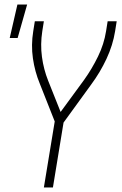

<svg xmlns="http://www.w3.org/2000/svg" viewBox="-20 -829 540 849"><path d="M174 0 222 -292 156 -459Q134 -512 125.5 -571Q117 -630 127 -691L134 -735H174L167 -691Q158 -633 165.5 -577.5Q173 -522 193 -472L248 -334L352 -476Q387 -525 413.5 -579.5Q440 -634 449 -691L456 -735H496L489 -691Q479 -629 451 -569Q423 -509 383 -455L261 -287L214 0ZM23 -661 57 -809H100L58 -661Z"/></svg>

Font: Iosevka Term Curly XLt Obl
Style: Regular
Weight: 200
Italic angle: -9°
Designer: Belleve Invis
Foundry: Belleve Invis
Version: Version 32.3.0